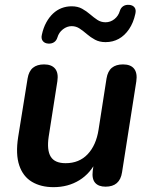

<svg xmlns="http://www.w3.org/2000/svg" viewBox="-20 -763 619 793"><path d="M201 10Q149 10 112 -12Q75 -34 59.5 -80Q44 -126 55 -197L94 -439Q99 -469 116 -483Q133 -497 162 -497Q193 -497 207.5 -479.5Q222 -462 217 -428L181 -198Q173 -143 189.5 -116Q206 -89 251 -89Q307 -89 342 -126Q377 -163 387 -227L420 -439Q425 -469 442 -483Q459 -497 488 -497Q520 -497 534 -479Q548 -461 543 -427L484 -51Q475 8 416 8Q387 8 373 -8Q359 -24 363 -57L373 -129L380 -102Q354 -47 307.5 -18.5Q261 10 201 10ZM179 -583Q164 -584 156.5 -594Q149 -604 153 -620Q159 -648 171 -670Q183 -692 199 -707Q215 -722 234.5 -729.5Q254 -737 276 -737Q301 -737 319 -727Q337 -717 352 -704Q367 -691 382 -681Q397 -671 416 -671Q436 -671 452.5 -684Q469 -697 475 -718Q479 -731 489 -737.5Q499 -744 513 -743Q528 -742 535.5 -732.5Q543 -723 539 -706Q531 -669 513 -642.5Q495 -616 470.5 -602.5Q446 -589 416 -589Q391 -589 372.5 -599Q354 -609 339 -622Q324 -635 309 -645Q294 -655 276 -655Q257 -655 240 -642Q223 -629 217 -608Q213 -595 203 -588.5Q193 -582 179 -583Z"/></svg>

Font: Nunito ExtraLight
Style: Bold Italic
Weight: 700
Italic angle: -9°
Version: Version 3.602